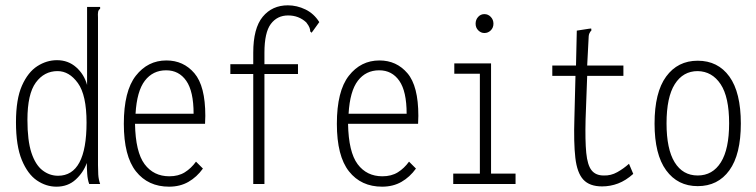

<svg xmlns="http://www.w3.org/2000/svg" viewBox="-20 -691 2840 721"><path d="M192 10Q153 10 118.5 -13.5Q84 -37 62 -90Q40 -143 40 -232Q40 -319 62.5 -369.5Q85 -420 120 -442.5Q155 -465 194 -465Q236 -465 266 -438.5Q296 -412 307 -372V-665H356V-658Q350 -654 348.5 -647Q347 -640 348 -624V-71Q348 -53 349 -35.5Q350 -18 356 0H315Q309 -16 307.5 -38.5Q306 -61 306 -79Q293 -43 264 -16.5Q235 10 192 10ZM198 -31Q305 -31 305 -231Q305 -334 272.5 -379Q240 -424 196 -424Q146 -424 114.5 -381Q83 -338 83 -241Q83 -163 98 -117.5Q113 -72 139.5 -51.5Q166 -31 198 -31Z M615 10Q536 10 490.5 -47.5Q445 -105 445 -226Q445 -349 490 -406.5Q535 -464 605 -464Q669 -464 710 -416Q751 -368 751 -256Q751 -241 750 -226H487Q489 -120 523 -74.5Q557 -29 616 -29Q650 -29 674 -44Q698 -59 716 -84L742 -58Q719 -26 687.5 -8Q656 10 615 10ZM489 -264H707Q707 -348 679.5 -387.5Q652 -427 604 -427Q554 -427 524 -388Q494 -349 489 -264Z M931 -413H845V-450H931V-493Q931 -585 966.5 -628Q1002 -671 1061 -671Q1095 -671 1127 -655.5Q1159 -640 1179 -608L1156 -576L1150 -568L1145 -573Q1145 -579 1142.5 -586.5Q1140 -594 1130 -607Q1102 -633 1062 -633Q1021 -633 997 -601Q973 -569 973 -493V-450H1099V-413H973V0H931Z M1415 10Q1336 10 1290.5 -47.5Q1245 -105 1245 -226Q1245 -349 1290 -406.5Q1335 -464 1405 -464Q1469 -464 1510 -416Q1551 -368 1551 -256Q1551 -241 1550 -226H1287Q1289 -120 1323 -74.5Q1357 -29 1416 -29Q1450 -29 1474 -44Q1498 -59 1516 -84L1542 -58Q1519 -26 1487.5 -8Q1456 10 1415 10ZM1289 -264H1507Q1507 -348 1479.5 -387.5Q1452 -427 1404 -427Q1354 -427 1324 -388Q1294 -349 1289 -264Z M1682 0V-39H1782V-414H1686V-453H1824V-39H1916V0ZM1799 -567Q1786 -567 1776 -577Q1766 -587 1766 -602Q1766 -617 1775.5 -627.5Q1785 -638 1799 -638Q1813 -638 1823 -627.5Q1833 -617 1833 -602Q1833 -587 1823 -577Q1813 -567 1799 -567Z M2241 9Q2194 9 2170.5 -16.5Q2147 -42 2140.5 -98.5Q2134 -155 2137 -248L2141 -406H2054V-445H2143L2146 -576L2191 -583L2200 -584L2201 -577Q2196 -572 2193 -565Q2190 -558 2190 -541L2185 -445H2321V-406H2185L2179 -243Q2177 -163 2181.5 -117Q2186 -71 2201.5 -51.5Q2217 -32 2247 -32Q2274 -31 2298 -44.5Q2322 -58 2342 -76L2358 -38Q2330 -13 2301 -2Q2272 9 2241 9Z M2600 8Q2525 8 2481.5 -51.5Q2438 -111 2438 -227Q2438 -344 2481.5 -403.5Q2525 -463 2600 -463Q2676 -463 2719 -403.5Q2762 -344 2762 -227Q2762 -111 2719 -51.5Q2676 8 2600 8ZM2600 -32Q2656 -32 2687 -81.5Q2718 -131 2718 -228Q2718 -327 2686 -375Q2654 -423 2600 -424Q2545 -424 2514 -375Q2483 -326 2483 -228Q2483 -131 2513.5 -81.5Q2544 -32 2600 -32Z"/></svg>

Font: Inconsolata Condensed Light
Style: Regular
Weight: 300
Width: 3
Monospace: yes
Designer: Raph Levien, Cyreal, Brenton Simpson
Foundry: Raph Levien, Cyreal, Google
Version: Version 3.001; ttfautohint (v1.8.2.53-6de2)